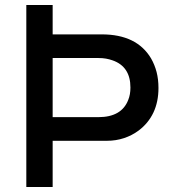

<svg xmlns="http://www.w3.org/2000/svg" viewBox="-20 -749 706 769"><path d="M190.9 -185.1V0H85.4V-729H190.9V-611.3H387.7Q527.8 -611.3 585 -515.1Q599.6 -489.7 607.2 -460.4Q614.7 -431.2 614.7 -396.5Q614.7 -341.3 594.5 -298.3Q574.2 -255.4 535.2 -226.1Q508.8 -206.5 476.6 -195.8Q444.3 -185.1 408.2 -185.1ZM190.9 -279.8H374Q467.3 -279.8 493.7 -349.1Q502.4 -370.1 502.4 -398.4Q502.4 -482.4 430.7 -507.3Q418.5 -511.7 404.5 -514.2Q390.6 -516.6 374 -516.6H190.9Z"/></svg>

Font: SolaimanLipi
Style: Bold
Weight: 700
Designer: Solaiman Karim
Foundry: Al Mamun Sumon
Version: Version 2.000